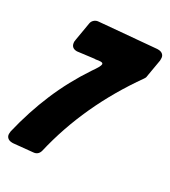

<svg xmlns="http://www.w3.org/2000/svg" viewBox="-197 -820 786 887"><g transform="rotate(30 196.5 -376.0)"><path d="M-20 -63Q8 -181 53 -287.5Q98 -394 164 -493Q191 -531 191 -542Q191 -550 179 -550Q169 -550 154 -547H147L60 -536Q27 -536 27 -570L28 -575V-577L45 -677Q47 -688 56 -696Q65 -704 77 -705L376 -731H381Q397 -731 406 -722.5Q415 -714 414 -699V-691L398 -598Q398 -591 392 -583Q215 -333 151 -58Q144 -33 119 -31L17 -21H12Q-4 -21 -13 -29.5Q-22 -38 -21 -52Q-21 -59 -20 -63Z"/></g></svg>

Font: Bangerz 2
Style: Regular
Weight: 400
Designer: vernon adams
Foundry: Vernon Adams
Version: Version 2.10;December 28, 2023;FontCreator 13.0.0.2683 64-bi